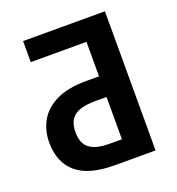

<svg xmlns="http://www.w3.org/2000/svg" viewBox="-130 -820 855 926"><g transform="rotate(-20 297.5 -357.0)"><path d="M302 0Q168 0 105 -55Q42 -110 42 -211Q42 -272 70 -321.5Q98 -371 157.5 -400Q217 -429 311 -429H377V-606H91V-714H511V0ZM311 -106H377V-323H321Q275 -323 243.5 -313.5Q212 -304 195 -280Q178 -256 178 -214Q178 -156 211.5 -131Q245 -106 311 -106Z"/></g></svg>

Font: Noto Sans Display SemiBold
Style: Regular
Weight: 600
Designer: Monotype Design Team
Foundry: Monotype Imaging Inc.
Version: Version 2.003